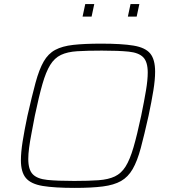

<svg xmlns="http://www.w3.org/2000/svg" viewBox="-20 -909 826 937"><path d="M345 8Q246 8 188.5 -1.5Q131 -11 106.5 -40Q82 -69 82 -127Q82 -165 90.5 -219Q99 -273 114 -344Q136 -441 153.5 -505.5Q171 -570 193 -608.5Q215 -647 249.5 -665.5Q284 -684 338 -690Q392 -696 474 -696Q574 -696 631.5 -686.5Q689 -677 713 -648Q737 -619 737 -559Q737 -520 728.5 -467.5Q720 -415 705 -344Q684 -250 667 -186.5Q650 -123 627.5 -84Q605 -45 570.5 -25.5Q536 -6 481.5 1Q427 8 345 8ZM342 -26Q413 -26 461 -29.5Q509 -33 540.5 -48Q572 -63 593 -96.5Q614 -130 631.5 -190Q649 -250 669 -344Q684 -417 692.5 -468Q701 -519 701 -555Q701 -607 679 -629.5Q657 -652 608 -657Q559 -662 477 -662Q405 -662 357 -659Q309 -656 277.5 -641Q246 -626 225 -592Q204 -558 187 -498.5Q170 -439 150 -344Q141 -296 133.5 -257Q126 -218 122 -187.5Q118 -157 118 -133Q118 -81 140 -58.5Q162 -36 211 -31Q260 -26 342 -26ZM604 -828 617 -889H660L647 -828ZM383 -828 396 -889H440L427 -828Z"/></svg>

Font: Saira SemiExpanded Thin
Style: Italic
Weight: 250
Width: 6
Italic angle: -12°
Designer: Hector Gatti with collaboration of the Omnibus-Type team
Foundry: Omnibus-Type
Version: Version 1.101